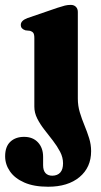

<svg xmlns="http://www.w3.org/2000/svg" viewBox="-52 -508 402 766"><path d="M258.5 -114.5Q258.5 -86 266.5 -59.5Q274.5 -33 285 -7.8Q295.5 17.5 303.5 43Q311.5 68.5 311.5 95Q311.5 160 265.2 198.5Q219 237 140 237Q83 237 45 220.2Q7 203.5 -12.2 175.8Q-31.5 148 -31.5 115.5Q-31.5 77 -10.8 57.5Q10 38 44 38Q79 38 99.5 60Q120 82 120 118V151Q120 172 129.5 182.5Q139 193 157 193Q177.5 192.5 188.5 180.2Q199.5 168 199.5 143.5Q199.5 120 187.8 97.5Q176 75 159.2 53.2Q142.5 31.5 125.2 9.5Q108 -12.5 96.5 -35.2Q85 -58 85 -82.5V-356.5Q85 -371 80.8 -376.8Q76.5 -382.5 68 -385L49.5 -387Q40.5 -390 35.8 -395Q31 -400 31 -409Q31 -426 58 -436L177.5 -477Q196 -483 207 -485.8Q218 -488.5 230.5 -488.5Q243 -488.5 250.8 -480.8Q258.5 -473 258.5 -460.5Z"/></svg>

Font: Fraunces
Style: Bold
Weight: 700
Version: Version 1.000;[b76b70a41]